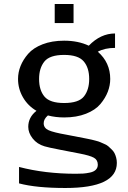

<svg xmlns="http://www.w3.org/2000/svg" viewBox="-20 -745 640 958"><path d="M347 -630H253V-725H347ZM300 -231Q373 -231 399 -264Q425 -297 425 -351Q425 -407 397.5 -439Q370 -471 300 -471Q228 -471 201.5 -438Q175 -405 175 -351Q175 -295 202 -263Q229 -231 300 -231ZM70 -351Q70 -384 82.5 -415.5Q95 -447 120.5 -476.5Q146 -506 192.5 -524Q239 -542 300 -542Q370 -542 423 -517Q482 -578 554 -578V-506Q503 -506 468 -487Q530 -433 530 -351Q530 -319 518 -287.5Q506 -256 481 -226Q456 -196 409 -177.5Q362 -159 300 -159Q257 -159 219 -169Q198 -151 198 -130Q198 -106 223 -95Q248 -84 311 -73L404 -55Q404 -55 419 -52Q434 -49 438 -48Q442 -47 457.5 -43Q473 -39 479.5 -36Q486 -33 500 -27Q514 -21 520.5 -15Q527 -9 536.5 0Q546 9 551 18.5Q556 28 559.5 41Q563 54 563 68Q563 193 306 193Q161 193 75 170V88Q205 122 358 122Q380 122 395 121Q410 120 429 116Q448 112 458 102Q468 92 468 77Q468 53 448.5 42Q429 31 377 21L284 3Q217 -10 202 -15Q165 -26 143 -54Q121 -82 121 -112Q121 -160 162 -192Q119 -217 94.5 -259.5Q70 -302 70 -351Z"/></svg>

Font: Edlo
Style: Regular
Weight: 400
Monospace: yes
Version: Version 0.01